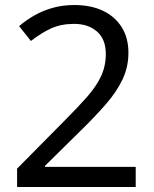

<svg xmlns="http://www.w3.org/2000/svg" viewBox="-20 -744 612 764"><path d="M520 0H48V-73L235 -262Q289 -316 326 -358Q363 -400 382 -440.5Q401 -481 401 -529Q401 -588 366 -618.5Q331 -649 275 -649Q223 -649 183.5 -631Q144 -613 103 -581L56 -640Q84 -664 117.5 -683Q151 -702 190.5 -713Q230 -724 275 -724Q342 -724 390 -701Q438 -678 464.5 -635.5Q491 -593 491 -534Q491 -478 468 -429Q445 -380 404 -332.5Q363 -285 308 -231L159 -84V-80H520Z"/></svg>

Font: Noto Sans Armenian
Style: Regular
Weight: 400
Designer: Monotype Design Team
Foundry: Monotype Imaging Inc.
Version: Version 2.007